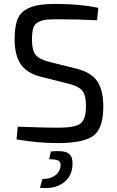

<svg xmlns="http://www.w3.org/2000/svg" viewBox="-20 -722 601 985"><path d="M334 -292 191 -328Q118 -346 86.5 -392.5Q55 -439 55 -520Q55 -580 67.5 -616.5Q80 -653 110.5 -671.5Q141 -690 178.5 -696Q216 -702 279 -702Q401 -700 484 -682L478 -618Q381 -623 283 -623Q239 -623 218 -621Q197 -619 177 -609Q157 -599 150.5 -577.5Q144 -556 144 -518Q144 -463 163.5 -440Q183 -417 231 -405L371 -370Q448 -351 479 -305Q510 -259 510 -176Q510 -62 458.5 -25Q407 12 279 12Q170 12 65 -7L71 -72Q239 -66 282 -67Q364 -67 392.5 -88Q421 -109 421 -178Q421 -235 401.5 -257.5Q382 -280 334 -292ZM232 95 241 55Q302 49 327.5 62.5Q353 76 352 120Q351 183 304 216.5Q257 250 185 241L198 196Q238 197 263.5 177.5Q289 158 291 126Q291 108 279 101.5Q267 95 232 95Z"/></svg>

Font: Exo 2.0
Style: Regular
Weight: 400
Designer: Natanael Gama
Version: Version 1.001;PS 001.001;hotconv 1.0.70;makeotf.lib2.5.58329